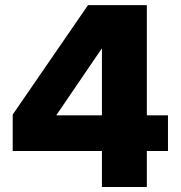

<svg xmlns="http://www.w3.org/2000/svg" viewBox="-20 -748 723 768"><path d="M30.8 -144H387.7V0H567.4V-144H651.9V-286.6H567.4V-727.5H332L30.8 -289.6ZM205.6 -286.6V-287.6L387.2 -554.2H387.7V-286.6Z"/></svg>

Font: Raveo Display Display ExtraBold
Style: Regular
Weight: 800
Designer: Jakub Foglar, Rasmus Andersson (Inter)
Foundry: Jakubfoglar.com
Version: Version 1.100;Glyphs 3.2.3 (3260)